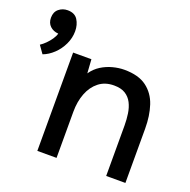

<svg xmlns="http://www.w3.org/2000/svg" viewBox="-127 -843 959 967"><g transform="rotate(20 352.5 -359.0)"><path d="M31 -466 2 -507Q16 -516 30 -530Q44 -544 55 -560Q66 -576 70 -591Q43 -593 25.5 -609.5Q8 -626 8 -654Q8 -685 28 -701.5Q48 -718 75 -718Q113 -718 129.5 -692Q146 -666 146 -631Q146 -595 130 -561Q114 -527 87.5 -502Q61 -477 31 -466ZM173 0V-527H271L276 -453Q296 -482 324 -499.5Q352 -517 384 -525.5Q416 -534 446 -534Q522 -534 565.5 -501.5Q609 -469 627 -414.5Q645 -360 645 -291V0H542V-270Q542 -302 537.5 -333Q533 -364 520.5 -388.5Q508 -413 485 -427.5Q462 -442 424 -442Q376 -442 343 -416Q310 -390 293 -346Q276 -302 276 -247V0Z"/></g></svg>

Font: Onest Medium
Style: Regular
Weight: 500
Designer: Dmitri Voloshin, Andrey Kudryavtsev
Foundry: Dmitri Voloshin, Andrey Kudryavtsev
Version: Version 1.000;gftools[0.9.33]